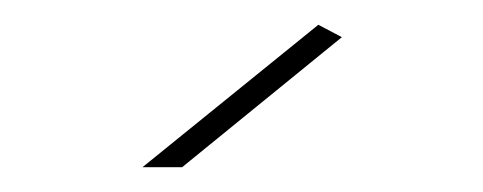

<svg xmlns="http://www.w3.org/2000/svg" viewBox="-20 -759 390 155"><path d="M237 -739 95 -624H127L256 -729Z"/></svg>

Font: Montserrat Thin
Style: Regular
Weight: 250
Designer: Julieta Ulanovsky
Foundry: Julieta Ulanovsky
Version: Version 4.000